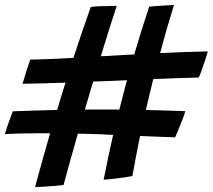

<svg xmlns="http://www.w3.org/2000/svg" viewBox="-21 -762 862 778"><path d="M121 -4Q135 -56.5 150.5 -111.5Q166 -166.5 182 -222Q162.5 -222 140.5 -222Q102 -222 66.2 -221.2Q30.5 -220.5 -1 -218.5Q1 -227.5 7.5 -246.8Q14 -266 21 -284.8Q28 -303.5 31 -311Q74.5 -312.5 119.2 -314Q164 -315.5 210.5 -316.5Q227 -372.5 244.5 -427Q195.5 -425.5 151.5 -424.2Q107.5 -423 70.5 -422.5Q74 -435.5 80.5 -456.5Q87 -477.5 93.2 -496.2Q99.5 -515 101.5 -520.5Q139.5 -521 184.2 -523Q229 -525 276.5 -527.5Q314 -642.5 347 -734Q359 -736 392 -737Q425 -738 452 -738Q439.5 -701 423 -648.5Q406.5 -596 387.5 -534Q403.5 -534.5 419.2 -535.5Q435 -536.5 450.5 -537.5Q469 -538.5 487 -539.5Q505 -540.5 523 -541.5Q537.5 -591.5 552.8 -640Q568 -688.5 583.5 -735Q591 -736 611.2 -737.5Q631.5 -739 652.8 -740.2Q674 -741.5 684 -741.5Q670.5 -698.5 656.2 -649.5Q642 -600.5 628 -547Q679 -549.5 727.5 -551.2Q776 -553 821 -553.5Q818.5 -543.5 811.5 -522Q804.5 -500.5 796.8 -479Q789 -457.5 784.5 -448Q742 -447 695.5 -445.2Q649 -443.5 600 -441.5Q584.5 -379 570 -316.5Q610.5 -315.5 650.8 -314.2Q691 -313 730 -311.5Q727 -300 718.5 -277.8Q710 -255.5 701.2 -234.5Q692.5 -213.5 688.5 -205.5Q655 -206.5 619.2 -208Q583.5 -209.5 546.5 -211Q538 -168.5 530 -127.8Q522 -87 515.5 -48.5Q506 -46.5 481.8 -43Q457.5 -39.5 433.2 -36.8Q409 -34 399 -34Q416 -122 437.5 -215.5Q425 -216 412 -216.5Q399 -217 386 -218Q363 -218.5 340.2 -219.2Q317.5 -220 294.5 -220.5Q279 -165.5 264 -112.8Q249 -60 236.5 -12.5Q227 -11 203.8 -9Q180.5 -7 156.5 -5.5Q132.5 -4 121 -4ZM452 -435Q428 -434 404 -433.2Q380 -432.5 356.5 -431.5Q339.5 -374.5 323 -318Q358 -318.5 392.8 -318.2Q427.5 -318 462.5 -318Q475 -368 488.5 -418Q491 -427.5 493.5 -437Q483 -436.5 472.8 -436Q462.5 -435.5 452 -435Z"/></svg>

Font: Grandstander Medium
Style: Italic
Weight: 500
Italic angle: -15°
Designer: Tyler Finck
Foundry: Etcetera Type Co
Version: Version 1.200; ttfautohint (v1.8.3)